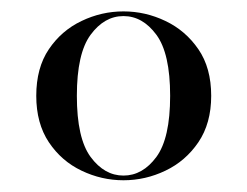

<svg xmlns="http://www.w3.org/2000/svg" viewBox="-20 -602 427 332"><path d="M193.5 -290.3Q155.6 -290.3 121 -306.9Q86.3 -323.4 64.5 -356Q42.7 -388.7 42.7 -436.3Q42.7 -484.7 64.5 -516.9Q86.3 -549.2 121 -565.7Q155.6 -582.3 193.5 -582.3Q231.5 -582.3 266.1 -565.7Q300.8 -549.2 323 -516.9Q345.2 -484.7 345.2 -436.3Q345.2 -388.7 323 -356Q300.8 -323.4 266.1 -306.9Q231.5 -290.3 193.5 -290.3ZM193.5 -298.4Q226.6 -298.4 250.4 -330.6Q274.2 -362.9 274.2 -436.3Q274.2 -509.7 250.4 -541.9Q226.6 -574.2 193.5 -574.2Q160.5 -574.2 136.7 -541.9Q112.9 -509.7 112.9 -436.3Q112.9 -362.9 136.7 -330.6Q160.5 -298.4 193.5 -298.4Z"/></svg>

Font: Playfair 144pt
Style: Regular
Weight: 400
Designer: Claus Eggers Sørensen
Foundry: Claus Eggers Sørensen
Version: Version 2.001;gftools[0.9.30]